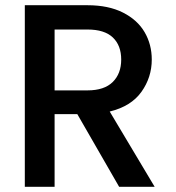

<svg xmlns="http://www.w3.org/2000/svg" viewBox="-20 -715 672 735"><path d="M436 0 276 -278H189V0H75V-695H315Q395 -695 450.5 -667Q506 -639 533.5 -592Q561 -545 561 -487Q561 -419 521.5 -363.5Q482 -308 400 -288L572 0ZM189 -369H315Q379 -369 411.5 -401Q444 -433 444 -487Q444 -541 412 -571.5Q380 -602 315 -602H189Z"/></svg>

Font: Fz Poppins Med
Style: Regular
Weight: 500
Designer: Ninad Kale (Devanagari), Jonny Pinhorn (Latin)
Foundry: Indian Type Foundry
Version: Vit hóa bi Vntype.Com & FontZin.Com